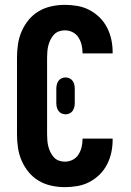

<svg xmlns="http://www.w3.org/2000/svg" viewBox="-20 -763 540 791"><path d="M247 8Q219 8 191.5 2Q164 -4 140 -18Q116 -32 98 -54Q80 -76 69 -101.5Q58 -127 54 -154.5Q50 -182 50 -210V-525Q50 -553 54 -580.5Q58 -608 69 -633.5Q80 -659 98 -681Q116 -703 140 -717Q164 -731 191.5 -737Q219 -743 247 -743Q273 -743 299 -738.5Q325 -734 348 -722Q371 -710 390 -691.5Q409 -673 421 -649.5Q433 -626 438.5 -600.5Q444 -575 444 -549V-543H320V-546Q320 -562 316 -578.5Q312 -595 303 -609Q294 -623 279 -630.5Q264 -638 247 -638Q234 -638 222 -633.5Q210 -629 201.5 -619.5Q193 -610 187.5 -598.5Q182 -587 179 -575Q176 -563 175 -550Q174 -537 174 -525V-210Q174 -198 175 -185Q176 -172 179 -160Q182 -148 187.5 -136.5Q193 -125 201.5 -115.5Q210 -106 222 -101.5Q234 -97 247 -97Q264 -97 279 -104.5Q294 -112 303 -126Q312 -140 316 -156.5Q320 -173 320 -189V-192H444V-186Q444 -160 438.5 -134.5Q433 -109 421 -85.5Q409 -62 390 -43.5Q371 -25 348 -13Q325 -1 299 3.5Q273 8 247 8ZM250 -292Q242 -292 234 -295.5Q226 -299 221 -306Q216 -313 214 -321.5Q212 -330 212 -338V-398Q212 -406 214 -414.5Q216 -423 221 -430Q226 -437 234 -440.5Q242 -444 250 -444Q258 -444 266 -440.5Q274 -437 279 -430Q284 -423 286 -414.5Q288 -406 288 -398V-338Q288 -330 286 -321.5Q284 -313 279 -306Q274 -299 266 -295.5Q258 -292 250 -292Z"/></svg>

Font: Iosevka Term Curly Extrabold
Style: Regular
Weight: 800
Designer: Belleve Invis
Foundry: Belleve Invis
Version: Version 32.3.0